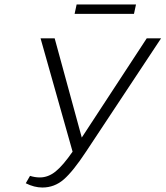

<svg xmlns="http://www.w3.org/2000/svg" viewBox="-20 -829 739 857"><path d="M587 -809 578 -767H313L322 -809ZM635 -658H699L364 -152Q306 -64 264.5 -28Q223 8 169 8Q133 8 95 -11L114 -44Q136 -37 158 -37Q195 -37 228 -63.5Q261 -90 304 -152L161 -658H224L345 -215Z"/></svg>

Font: EauTestInfant Semilight
Style: Italic
Weight: 300
Italic angle: -12°
Designer: Christian Thalmann (Catharsis Fonts)
Version: Version 0.001;PS 000.001;hotconv 1.0.88;makeotf.lib2.5.64775